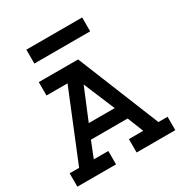

<svg xmlns="http://www.w3.org/2000/svg" viewBox="-175 -871 936 995"><g transform="rotate(-30 293.0 -373.5)"><path d="M97.7 -569.3H333L531.2 -80.1H585.9V0H354.5V-80.1H440.4L402.3 -175.8H182.6L144.5 -80.1H231.4V0H0V-80.1H56.6L223.6 -489.3H97.7ZM371.1 -255.9 293 -442.4 215.8 -255.9ZM126 -747.1H460V-664.1H126Z"/></g></svg>

Font: Thabit-Bold
Style: Bold
Weight: 700
Designer: Regenerated by Nadim Shaikli
Foundry: MAK Alagha
Version: 0.01